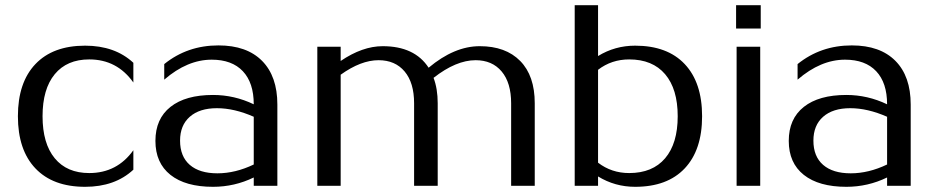

<svg xmlns="http://www.w3.org/2000/svg" viewBox="-20 -716 3603 740"><path d="M308 4Q184 4 116.5 -67Q49 -138 49 -268Q49 -398 116.5 -469Q184 -540 308 -540Q423 -540 494 -474V-398Q431 -487 324 -487Q238 -487 191 -430Q144 -373 144 -268Q144 -163 191 -106Q238 -49 324 -49Q431 -49 494 -137V-62Q423 4 308 4Z M801 4Q695 4 637 -42Q579 -88 579 -173Q579 -258 637 -304Q695 -350 801 -350Q883 -350 958 -314Q958 -397 916 -441.5Q874 -486 796 -486Q702 -486 613 -409V-469Q702 -541 822 -541Q931 -541 990 -481.5Q1049 -422 1049 -313V0H958V-32Q884 4 801 4ZM674 -174Q674 -113 711.5 -80.5Q749 -48 818 -48Q887 -48 958 -82V-266Q883 -299 816 -299Q749 -299 711.5 -266Q674 -233 674 -174Z M1293 0H1203V-536H1293V-481Q1377 -538 1455 -538Q1578 -538 1632 -455Q1731 -538 1829 -538Q1929 -538 1985 -481Q2041 -424 2041 -318V0H1950V-318Q1950 -397 1913.5 -440.5Q1877 -484 1813 -484Q1738 -484 1651 -416Q1667 -374 1667 -318V0H1576V-318Q1576 -397 1539.5 -440.5Q1503 -484 1439 -484Q1371 -484 1293 -428Z M2285 0H2195V-696H2285V-500Q2350 -540 2428 -540Q2552 -540 2619 -469Q2686 -398 2686 -268Q2686 -138 2619 -67Q2552 4 2428 4Q2350 4 2285 -36ZM2285 -89Q2337 -49 2405 -49Q2495 -49 2543.5 -106Q2592 -163 2592 -268Q2592 -373 2543.5 -430Q2495 -487 2405 -487Q2337 -487 2285 -447Z M2910 0H2819V-536H2910ZM2817 -606V-696H2912V-606Z M3242 4Q3136 4 3078 -42Q3020 -88 3020 -173Q3020 -258 3078 -304Q3136 -350 3242 -350Q3324 -350 3399 -314Q3399 -397 3357 -441.5Q3315 -486 3237 -486Q3143 -486 3054 -409V-469Q3143 -541 3263 -541Q3372 -541 3431 -481.5Q3490 -422 3490 -313V0H3399V-32Q3325 4 3242 4ZM3115 -174Q3115 -113 3152.5 -80.5Q3190 -48 3259 -48Q3328 -48 3399 -82V-266Q3324 -299 3257 -299Q3190 -299 3152.5 -266Q3115 -233 3115 -174Z"/></svg>

Font: RIT Lekha
Style: Regular
Weight: 400
Designer: Rahul Radhakrishnan
Version: 1.0